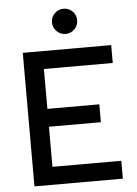

<svg xmlns="http://www.w3.org/2000/svg" viewBox="-60 -947 706 993"><g transform="rotate(-5 293.0 -451.0)"><path d="M78.1 0V-693.4H537.1V-600.6H179.7V-393.6H449.2V-300.8H179.7V-92.8H537.1V0ZM307.6 -771.5Q280.8 -771.5 261.5 -790.8Q242.2 -810.1 242.2 -836.9Q242.2 -864.3 261.5 -883.3Q280.8 -902.3 307.6 -902.3Q335 -902.3 354 -883.3Q373 -864.3 373 -836.9Q373 -810.1 354 -790.8Q335 -771.5 307.6 -771.5Z"/></g></svg>

Font: Cascadia Code NF
Style: Regular
Weight: 400
Monospace: yes
Designer: Aaron Bell
Foundry: Saja Typeworks
Version: Version 2404.023; ttfautohint (v1.8.4)